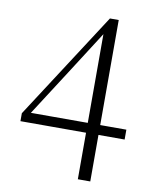

<svg xmlns="http://www.w3.org/2000/svg" viewBox="-84 -798 709 882"><g transform="rotate(10 270.0 -357.5)"><path d="M340 19V-214V-225V-682H330L367 -700L216 -464L63 -226L70 -256V-244H520V-198H34V-235L357 -734H398V19Z"/></g></svg>

Font: Noto Serif TC
Style: Regular
Weight: 200
Designer: Ryoko NISHIZUKA 西塚涼子 (kana & ideographs); Frank Grießhammer (Latin, Greek & Cyrillic); Wenlong ZHANG 张文龙 (bopomofo); San
Foundry: Adobe
Version: Version 2.001;hotconv 1.1.0;makeotfexe 2.6.0